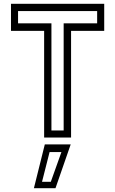

<svg xmlns="http://www.w3.org/2000/svg" viewBox="-20 -720 603 1005"><path d="M211 0V-558.5H37.5V-700H525.5V-558.5H352V0ZM249.2 -37.2H313.2V-598H488.5V-662.2H74.5V-598H249.2ZM157.5 265 214.5 36H350L270.5 265ZM200 231.5H246L301.5 76H239.5Z"/></svg>

Font: Tourney Thin
Style: Regular
Weight: 100
Designer: Tyler Finck
Foundry: Etcetera Type Co
Version: Version 1.015